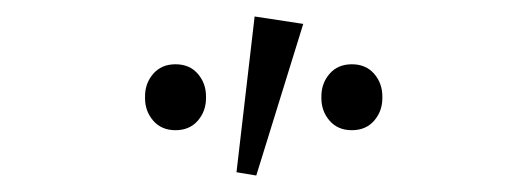

<svg xmlns="http://www.w3.org/2000/svg" viewBox="-20 -786 640 233"><path d="M193 -628Q176 -628 166 -639.5Q156 -651 156 -667V-669Q156 -685 166 -696.5Q176 -708 193 -708Q210 -708 220 -696.5Q230 -685 230 -669V-667Q230 -651 220 -639.5Q210 -628 193 -628ZM407 -628Q390 -628 380 -639.5Q370 -651 370 -667V-669Q370 -685 380 -696.5Q390 -708 407 -708Q424 -708 434 -696.5Q444 -685 444 -669V-667Q444 -651 434 -639.5Q424 -628 407 -628ZM267 -577 289 -766 348 -757 291 -573Z"/></svg>

Font: IBM Plex Serif Light
Style: Regular
Weight: 300
Designer: Mike Abbink, Paul van der Laan, Pieter van Rosmalen
Foundry: Bold Monday
Version: Version 3.001